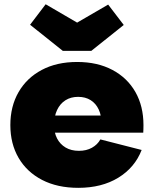

<svg xmlns="http://www.w3.org/2000/svg" viewBox="-20 -868 719 900"><path d="M408 -629.5H274.5L121 -752L194 -848L341.5 -762L487 -846.5L560 -751ZM347 12.5Q249 12.5 177.5 -24.5Q106 -61.5 67.2 -127.8Q28.5 -194 28.5 -281.5Q28.5 -369.5 67 -436.2Q105.5 -503 175.8 -540.2Q246 -577.5 341.5 -577.5Q437 -577.5 507 -540.2Q577 -503 614.8 -436.5Q652.5 -370 652.5 -281.5Q652.5 -271 652.2 -262.5Q652 -254 651.5 -246H454.5Q455.5 -255.5 455.8 -265.8Q456 -276 456 -287.5Q456 -326 442.8 -354.5Q429.5 -383 405 -398.5Q380.5 -414 346 -414Q312 -414 286.8 -398Q261.5 -382 247.5 -352.2Q233.5 -322.5 233.5 -281.5Q233.5 -246 247.5 -219Q261.5 -192 287.5 -176.5Q313.5 -161 350 -161Q385 -161 411 -175.5Q437 -190 450.5 -214.5L644 -165Q612 -82.5 534.5 -35Q457 12.5 347 12.5ZM156 -246V-326.5H508.5L514.5 -246Z"/></svg>

Font: Hepta Slab ExtraBold
Style: Regular
Weight: 800
Designer: Michael LaGattuta
Foundry: Michael LaGattuta
Version: Version 1.102